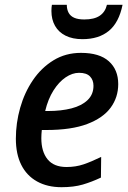

<svg xmlns="http://www.w3.org/2000/svg" viewBox="-20 -769 534 799"><path d="M236 10Q177 10 134 -14Q91 -38 68.5 -83Q46 -128 46 -192Q46 -257 64 -320.5Q82 -384 117 -435.5Q152 -487 202.5 -518Q253 -549 317 -549Q394 -549 433 -514Q472 -479 472 -419Q472 -364 440.5 -321Q409 -278 343 -253Q277 -228 173 -228H154Q153 -219 152.5 -210.5Q152 -202 152 -194Q152 -138 178 -106Q204 -74 257 -74Q295 -74 327.5 -85Q360 -96 401 -116L400 -30Q362 -12 324.5 -1Q287 10 236 10ZM179 -307Q235 -307 277.5 -318Q320 -329 344.5 -352.5Q369 -376 369 -412Q369 -436 354.5 -451Q340 -466 309 -466Q281 -466 253 -447Q225 -428 202.5 -392.5Q180 -357 168 -307ZM323 -606Q282 -606 253 -620.5Q224 -635 209 -661.5Q194 -688 194 -723Q194 -731 194.5 -737Q195 -743 196 -749H258Q258 -730 265.5 -716Q273 -702 289 -695Q305 -688 331 -688Q372 -688 395 -703.5Q418 -719 425 -749H490Q475 -675 433 -640.5Q391 -606 323 -606Z"/></svg>

Font: Noto Sans Display Medium
Style: Italic
Weight: 500
Italic angle: -12°
Designer: Monotype Design Team
Foundry: Monotype Imaging Inc.
Version: Version 2.003